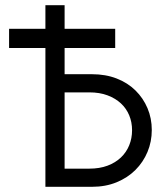

<svg xmlns="http://www.w3.org/2000/svg" viewBox="-20 -720 640 740"><path d="M155 -535H15V-609H155V-700H229V-609H424V-535H229V-434H334Q387 -434 429.5 -417.5Q472 -401 502 -371.5Q532 -342 548.5 -303Q565 -264 565 -219Q565 -174 548.5 -134.5Q532 -95 502 -65Q472 -35 429.5 -17.5Q387 0 334 0H155ZM324 -70Q364 -70 394.5 -81.5Q425 -93 446 -113Q467 -133 478 -160Q489 -187 489 -218Q489 -249 478 -275.5Q467 -302 446 -321.5Q425 -341 394.5 -352.5Q364 -364 324 -364H229V-70Z"/></svg>

Font: Tilda Sans
Style: Regular
Weight: 400
Designer: ParaType Ltd
Foundry: ParaType Ltd
Version: Version 1.009